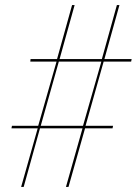

<svg xmlns="http://www.w3.org/2000/svg" viewBox="-20 -734 537 754"><path d="M63 0H73L137 -230H304L239 0H249L314 -230H422L424 -240H316L387 -492H495L497 -502H390L449 -714H439L380 -502H214L273 -714H263L204 -502H100L99 -492H202L130 -240H27L25 -230H128ZM140 -240 211 -492H378L306 -240Z"/></svg>

Font: Noto Serif Display Condensed Medium
Style: Italic
Weight: 500
Width: 3
Italic angle: -12°
Designer: Monotype Design Team
Foundry: Monotype Imaging Inc.
Version: Version 2.009